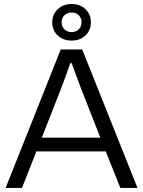

<svg xmlns="http://www.w3.org/2000/svg" viewBox="-20 -931 709 951"><path d="M335 -730Q293 -730 265.9 -755.4Q238.8 -780.8 238.8 -820.8Q238.8 -859.9 265.9 -885.5Q293 -911.1 335 -911.1Q376.5 -911.1 403.3 -885.5Q430.2 -859.9 430.2 -820.8Q430.2 -780.8 403.3 -755.4Q376.5 -730 335 -730ZM383.8 -820.8Q383.8 -841.8 370.1 -855.5Q356.4 -869.1 335 -869.1Q313.5 -869.1 299.3 -855.5Q285.2 -841.8 285.2 -820.8Q285.2 -799.3 299.3 -785.6Q313.5 -772 335 -772Q356.4 -772 370.1 -785.6Q383.8 -799.3 383.8 -820.8ZM7.8 0 280.8 -686H387.2L661.1 0H576.2L503.9 -181.2H160.2L88.9 0ZM187 -249H477.1L387.2 -478Q374 -510.7 335 -618.2H328.1Q305.7 -551.3 276.9 -478Z"/></svg>

Font: Archivo Light
Style: Regular
Weight: 300
Designer: Hector Gatti
Foundry: Omnibus-Type
Version: Version 2.001